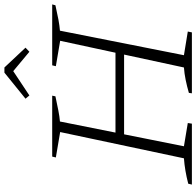

<svg xmlns="http://www.w3.org/2000/svg" viewBox="-30 -882 911 892"><g transform="rotate(-90 426.0 -435.5)"><path d="M439 0 441 -14Q472 -23 501.5 -29Q531 -35 559 -37L683 -612L565 -632L569 -649H852L848 -634Q808 -625 781 -620Q754 -615 730 -613L616 -37L726 -19L722 0ZM15 0 19 -17Q50 -25 79.5 -30Q109 -35 137 -37L259 -612L141 -632L145 -649H428L425 -634Q387 -626 359.5 -620.5Q332 -615 308 -613L193 -37L301 -19L298 0ZM223 -315 230 -355H654L647 -315ZM559 -871 651 -773 632 -755 542 -830 429 -755 414 -773 535 -871Z"/></g></svg>

Font: Piazzolla Thin Thin
Style: Italic
Weight: 250
Italic angle: -11.3°
Version: Version 2.005